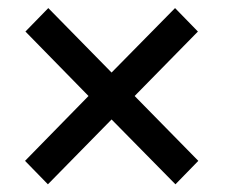

<svg xmlns="http://www.w3.org/2000/svg" viewBox="-20 -578 573 487"><path d="M425 -110.5 263 -275 101.5 -110.5 43.5 -170 204.5 -334.5 44.5 -498 102.5 -557.5 263 -394 424 -557.5 482 -498 321.5 -334.5 483 -170Z"/></svg>

Font: Roberto Sans
Style: Regular
Weight: 400
Designer: Google (font) & Cristiano Sobral (main changes)
Version: Version 1.500; ttfautohint (v1.8.4.7-5d5b-dirty)